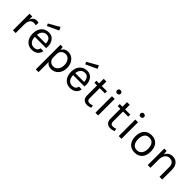

<svg xmlns="http://www.w3.org/2000/svg" viewBox="288 -2214 3927 3927"><g transform="rotate(45 2251.0 -250.5)"><path d="M296 -411Q179 -411 179 -233V0H100V-479H179V-387Q215 -487 306 -487Q336 -487 361 -478L357 -401Q328 -411 296 -411Z M842 -140H761Q747 -53 648 -53Q584 -53 547.5 -99.5Q511 -146 511 -222H838Q853 -333 803 -412Q753 -490 653 -490Q554 -490 492 -422Q432 -354 432 -240Q432 -126 492 -57Q552 11 648 11Q727 11 779 -29Q831 -69 842 -140ZM767 -282H512Q518 -346 554.5 -386.5Q591 -427 650 -427Q709 -427 738 -387.5Q767 -348 767 -282ZM506 -603 741 -736 773 -666 529 -553Z M996 -478H1061L1070 -405Q1116 -490 1210 -490Q1305 -490 1366 -421Q1429 -352 1429 -239Q1429 -126 1366 -57Q1303 11 1211 11Q1119 11 1075 -58V235H996ZM1075 -285V-194Q1075 -132 1112 -95.5Q1149 -59 1207 -59Q1263 -59 1305 -107Q1348 -154 1348 -238Q1348 -321 1307 -371Q1267 -420 1209 -420Q1150 -420 1112.5 -383Q1075 -346 1075 -285Z M1950 -140H1869Q1855 -53 1756 -53Q1692 -53 1655.5 -99.5Q1619 -146 1619 -222H1946Q1961 -333 1911 -412Q1861 -490 1761 -490Q1662 -490 1600 -422Q1540 -354 1540 -240Q1540 -126 1600 -57Q1660 11 1756 11Q1835 11 1887 -29Q1939 -69 1950 -140ZM1875 -282H1620Q1626 -346 1662.5 -386.5Q1699 -427 1758 -427Q1817 -427 1846 -387.5Q1875 -348 1875 -282ZM1614 -603 1849 -736 1881 -666 1637 -553Z M2343 -70 2354 -14Q2269 26 2197 3Q2146 -14 2125 -64Q2114 -91 2114 -124V-418H2037V-478H2114V-611H2192V-478H2342V-418H2192V-125Q2192 -52 2260 -52Q2296 -52 2343 -70Z M2564 0H2485V-479H2564ZM2524 -591Q2493 -588 2479.5 -614Q2466 -640 2479.5 -666.5Q2493 -693 2524 -690Q2548 -690 2562.5 -676.5Q2577 -663 2577 -640Q2577 -618 2562.5 -604.5Q2548 -591 2524 -591Z M3018 -70 3029 -14Q2944 26 2872 3Q2821 -14 2800 -64Q2789 -91 2789 -124V-418H2712V-478H2789V-611H2867V-478H3017V-418H2867V-125Q2867 -52 2935 -52Q2971 -52 3018 -70Z M3239 0H3160V-479H3239ZM3199 -591Q3168 -588 3154.5 -614Q3141 -640 3154.5 -666.5Q3168 -693 3199 -690Q3223 -690 3237.5 -676.5Q3252 -663 3252 -640Q3252 -618 3237.5 -604.5Q3223 -591 3199 -591Z M3849 -239Q3849 -121 3788.5 -55Q3728 11 3626 11Q3524 11 3463.5 -55Q3403 -121 3403 -239Q3403 -358 3463.5 -424Q3524 -490 3626 -490Q3728 -490 3788.5 -424Q3849 -358 3849 -239ZM3769 -239Q3769 -326 3732.5 -374Q3696 -422 3627 -422Q3558 -422 3521 -374Q3484 -326 3484 -239Q3484 -153 3519.5 -105Q3555 -57 3623 -57Q3692 -57 3730.5 -105.5Q3769 -154 3769 -239Z M3999 -478H4067L4076 -386Q4123 -490 4237 -490Q4321 -490 4369 -434Q4417 -378 4417 -281V0H4339V-281Q4339 -349 4307 -384.5Q4275 -420 4214 -420Q4153 -420 4115.5 -370.5Q4078 -321 4078 -235V0H3999Z"/></g></svg>

Font: Karla Neue
Style: Regular
Weight: 400
Designer: Jonathan Pinhorn
Foundry: PYRS Fontlab Ltd. / Made with FontLab
Version: Version 1.000;PS 001.001;hotconv 1.0.56